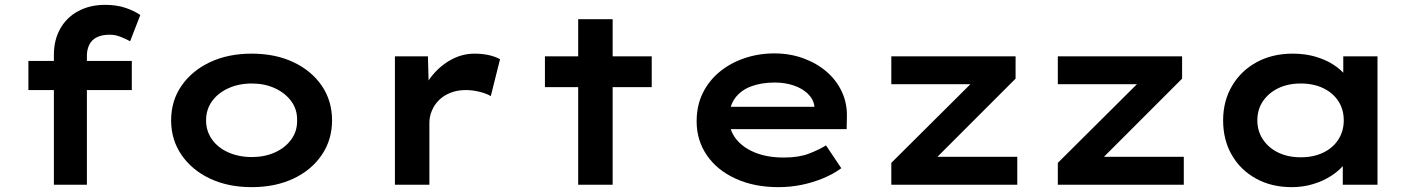

<svg xmlns="http://www.w3.org/2000/svg" viewBox="-20 -761 5848 791"><path d="M202 0V-535Q202 -596 228 -642.5Q254 -689 302 -715Q350 -741 413 -741Q462 -741 499 -728Q536 -715 558 -699L516 -591Q500 -600 477.5 -609Q455 -618 432 -618Q399 -618 378 -607Q357 -596 347.5 -576Q338 -556 338 -532V0H270Q251 0 234 0Q217 0 202 0ZM97 -390V-510H523V-390Z M1017 10Q920 10 845.5 -25Q771 -60 728 -122.5Q685 -185 685 -265Q685 -346 728 -408Q771 -470 845.5 -505Q920 -540 1017 -540Q1114 -540 1188.5 -505Q1263 -470 1305.5 -408Q1348 -346 1348 -265Q1348 -185 1305.5 -122.5Q1263 -60 1188.5 -25Q1114 10 1017 10ZM1018 -114Q1070 -114 1112.5 -133Q1155 -152 1180 -186.5Q1205 -221 1204 -265Q1205 -310 1180 -344Q1155 -378 1112.5 -397.5Q1070 -417 1018 -417Q964 -417 921 -397.5Q878 -378 853.5 -344Q829 -310 829 -265Q829 -221 853.5 -186.5Q878 -152 921 -133Q964 -114 1018 -114Z M1607 0V-529H1743L1748 -342L1711 -356Q1726 -407 1760 -449Q1794 -491 1839.5 -515.5Q1885 -540 1935 -540Q1966 -540 1993.5 -534Q2021 -528 2040 -517L2002 -365Q1984 -376 1955 -383Q1926 -390 1899 -390Q1865 -390 1836.5 -379Q1808 -368 1788.5 -348.5Q1769 -329 1759 -304.5Q1749 -280 1749 -255V0Z M2362 0V-682H2504V0ZM2225 -402V-529H2665V-402Z M3187 10Q3087 10 3010.5 -25Q2934 -60 2892 -121.5Q2850 -183 2850 -261Q2850 -326 2875 -377Q2900 -428 2944 -464.5Q2988 -501 3046.5 -521Q3105 -541 3170 -541Q3234 -541 3289 -521Q3344 -501 3385 -466Q3426 -431 3448.5 -382.5Q3471 -334 3469 -277L3468 -229H2953L2930 -321H3351L3335 -302V-324Q3331 -353 3308 -375Q3285 -397 3249.5 -409Q3214 -421 3172 -421Q3118 -421 3075.5 -405.5Q3033 -390 3008.5 -357Q2984 -324 2984 -272Q2984 -225 3012 -189Q3040 -153 3090.5 -132.5Q3141 -112 3209 -112Q3271 -112 3312.5 -128Q3354 -144 3383 -162L3446 -68Q3413 -44 3371 -26.5Q3329 -9 3282.5 0.5Q3236 10 3187 10Z M3652 0V-90L4016 -452L4027 -414H3652V-529H4164V-437L3811 -84L3797 -115H4171V0Z M4338 0V-90L4702 -452L4713 -414H4338V-529H4850V-437L4497 -84L4483 -115H4857V0Z M5302 10Q5218 10 5154 -25.5Q5090 -61 5054.5 -123Q5019 -185 5019 -265Q5019 -345 5056 -407.5Q5093 -470 5157.5 -505Q5222 -540 5306 -540Q5357 -540 5399.5 -527.5Q5442 -515 5473.5 -494.5Q5505 -474 5524.5 -449.5Q5544 -425 5549 -401L5514 -400V-529H5655V0H5512V-140L5542 -133Q5538 -108 5517.5 -83Q5497 -58 5465 -37Q5433 -16 5391 -3Q5349 10 5302 10ZM5339 -113Q5392 -113 5432 -132.5Q5472 -152 5494 -186.5Q5516 -221 5516 -265Q5516 -310 5494 -344Q5472 -378 5432 -397.5Q5392 -417 5339 -417Q5286 -417 5246 -397.5Q5206 -378 5183 -344Q5160 -310 5160 -265Q5160 -221 5183 -186.5Q5206 -152 5246 -132.5Q5286 -113 5339 -113Z"/></svg>

Font: Lexend Mega SemiBold
Style: Regular
Weight: 600
Designer: Bonnie Shaver-Troup, Thomas Jockin
Foundry: Lexend
Version: Version 1.007